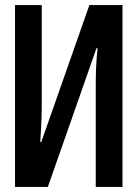

<svg xmlns="http://www.w3.org/2000/svg" viewBox="-20 -734 540 754"><path d="M39 0H168L359 -545H363C357 -482 356 -448 356 -390V0H461V-714H331L142 -176H138C143 -246 144 -292 144 -331V-714H39Z"/></svg>

Font: Noto Sans Mono ExtraCondensed SemiBold
Style: Regular
Weight: 600
Width: 2
Designer: Monotype Design Team
Foundry: Monotype Imaging Inc.
Version: Version 2.014